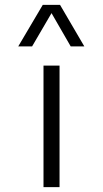

<svg xmlns="http://www.w3.org/2000/svg" viewBox="-20 -770 422 790"><path d="M156 -750H227L327 -579H271L192 -716L112 -579H55ZM159 -500H225V0H159Z"/></svg>

Font: Oakes Grotesk Light
Style: Regular
Weight: 300
Designer: Samuel Oakes
Foundry: Samuel Oakes
Version: Version 1.000;PS 001.000;hotconv 1.0.88;makeotf.lib2.5.64775